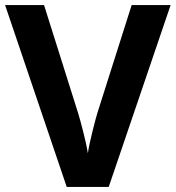

<svg xmlns="http://www.w3.org/2000/svg" viewBox="-20 -734 690 754"><path d="M650 -714H497L362 -289C355 -266 331 -175 325 -132C319 -175 294 -267 287 -289L153 -714H0L242 0H407Z"/></svg>

Font: Noto Kufi Arabic
Style: Bold
Weight: 700
Designer: Monotype Design Team, David Williams, Khaled Hosny
Foundry: Google LLC
Version: Version 2.109